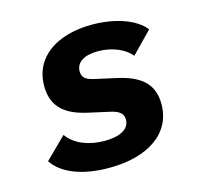

<svg xmlns="http://www.w3.org/2000/svg" viewBox="-84 -621 768 726"><g transform="rotate(-15 300.0 -258.0)"><path d="M258.2 12.1C411.9 12.1 511 -56.1 511 -170.1C511 -253.9 458.1 -290.1 372.2 -308.9L295.1 -326C263.1 -333.1 244 -340.9 244 -369C244 -405.9 278.1 -425.1 329.9 -425.1C388.1 -425.1 436.1 -402 459.2 -372.9L539.1 -454.9C503.9 -500 426.1 -528.1 334.2 -528.1C199.9 -528.1 100.1 -465.9 100.1 -350.1C100.1 -258.9 160.9 -225.9 239 -209.2L312.9 -192.8C344.1 -186.1 366.1 -176.1 366.1 -148.1C366.1 -111.2 328.1 -90.9 268.1 -90.9C207 -90.9 152 -111.9 122.9 -153.1L40.8 -72.1C76 -18.1 154.8 12.1 258.2 12.1Z"/></g></svg>

Font: Margiela Mono Italic Bold It
Style: Regular
Weight: 700
Designer: Mike Abbink, Paul van der Laan, Pieter van Rosmalen
Foundry: Bold Monday
Version: Version 2.003 2021